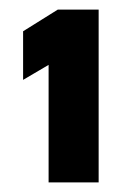

<svg xmlns="http://www.w3.org/2000/svg" viewBox="-20 -841 285 399"><path d="M81 -462V-747L96 -715L28 -675V-776L100 -821H185V-462Z"/></svg>

Font: Maven Pro
Style: Bold
Weight: 700
Designer: Joe Prince
Foundry: Joe Prince
Version: Version 2.103